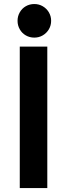

<svg xmlns="http://www.w3.org/2000/svg" viewBox="-20 -957 342 977"><path d="M80.6 -719.7H220.7V0H80.6ZM69.3 -851.1Q69.3 -874.5 80.6 -894.3Q91.8 -914.1 111.3 -925.3Q130.9 -936.5 154.8 -936.5Q178.2 -936.5 197.8 -925Q217.3 -913.6 228.8 -894Q240.2 -874.5 240.2 -851.1Q240.2 -827.6 228.8 -808.1Q217.3 -788.6 197.8 -777.1Q178.2 -765.6 154.8 -765.6Q130.9 -765.6 111.3 -776.9Q91.8 -788.1 80.6 -807.9Q69.3 -827.6 69.3 -851.1Z"/></svg>

Font: Reddit Sans
Style: Bold
Weight: 700
Designer: Stephen Hutchings
Foundry: Reddit
Version: Version 1.013